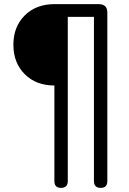

<svg xmlns="http://www.w3.org/2000/svg" viewBox="-20 -725 628 932"><path d="M276 187Q244 187 244 154V-310Q155 -310 100 -365Q45 -420 45 -508Q45 -595 100 -650Q155 -705 245 -705H459Q501 -705 501 -664V154Q501 187 469 187Q436 187 436 154V-643H309V154Q309 187 276 187Z"/></svg>

Font: Nunito
Style: Regular
Weight: 400
Designer: Vernon Adams
Foundry: Vernon Adams
Version: Version 3.602